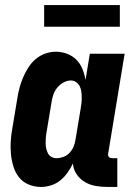

<svg xmlns="http://www.w3.org/2000/svg" viewBox="-20 -733 540 761"><path d="M143 8Q117 8 94 -1.5Q71 -11 56 -29.5Q41 -48 33.5 -72Q26 -96 23.5 -121Q21 -146 22.5 -172Q24 -198 29 -225L49 -345Q52 -365 57.5 -385.5Q63 -406 71.5 -426Q80 -446 92 -465Q104 -484 121 -498.5Q138 -513 159 -520.5Q180 -528 201 -528Q224 -528 245.5 -520Q267 -512 282.5 -496.5Q298 -481 306.5 -460Q315 -439 319 -416L336 -520H474L409 -126Q408 -122 408.5 -118Q409 -114 411.5 -111Q414 -108 417.5 -107Q421 -106 425 -106H445V8H406Q382 8 359 4Q336 0 316.5 -11.5Q297 -23 284 -42Q271 -61 269 -85Q260 -66 247.5 -48.5Q235 -31 219 -18Q203 -5 182.5 1.5Q162 8 143 8ZM204 -106Q217 -106 231 -111Q245 -116 255 -126.5Q265 -137 271 -150.5Q277 -164 279 -178L299 -298Q301 -310 302.5 -321.5Q304 -333 304 -345Q304 -357 302.5 -368.5Q301 -380 296.5 -390Q292 -400 282.5 -407Q273 -414 261 -414Q246 -414 231.5 -406Q217 -398 206.5 -385Q196 -372 191 -356.5Q186 -341 184 -326L164 -206Q162 -195 161.5 -184.5Q161 -174 161 -163.5Q161 -153 163.5 -143Q166 -133 170.5 -124.5Q175 -116 184 -111Q193 -106 204 -106ZM155 -627V-713H455V-627Z"/></svg>

Font: Iosevka Heavy
Style: Italic
Weight: 900
Italic angle: -9°
Monospace: yes
Designer: Belleve Invis
Foundry: Belleve Invis
Version: Version 32.5.0; ttfautohint (v1.8.4)